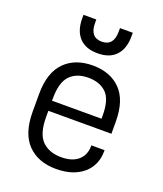

<svg xmlns="http://www.w3.org/2000/svg" viewBox="-135 -814 773 908"><g transform="rotate(20 251.5 -359.5)"><path d="M127 -240.2V-210Q127 -125 162.1 -89.8Q197.3 -54.7 258.8 -54.7Q313.5 -54.7 343.8 -81.1Q374 -107.4 374 -153.3V-156.2H440.4V-151.4Q440.4 -80.1 390.6 -37.1Q339.8 5.9 253.9 5.9Q165 5.9 112.3 -46.9Q58.6 -100.6 58.6 -211.9V-299.8Q58.6 -408.2 112.3 -461.9Q164.1 -513.7 252 -513.7Q339.8 -513.7 391.6 -461.9Q444.3 -409.2 444.3 -299.8V-240.2ZM161.1 -418.9Q127 -384.8 127 -301.8V-291H376V-308.6Q376 -387.7 342.8 -419.9Q309.6 -452.1 252 -452.1Q194.3 -452.1 161.1 -418.9ZM252 -575.2Q191.4 -575.2 159.7 -609.4Q127.9 -643.6 127.9 -706.1V-723.6H192.4V-706.1Q192.4 -633.8 252 -633.8Q311.5 -633.8 311.5 -706.1V-723.6H376V-706.1Q376 -643.6 344.2 -609.4Q312.5 -575.2 252 -575.2Z"/></g></svg>

Font: Dinish
Style: Regular
Weight: 400
Designer: Bert Driehuis
Foundry: Playbeing
Version: Version 3.006; git-39231f3c-release